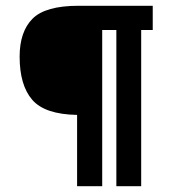

<svg xmlns="http://www.w3.org/2000/svg" viewBox="-20 -645 586 665"><path d="M509 -541H469V0H383V-541H334V0H247V-247Q135 -249 91.5 -299.5Q48 -350 48 -449Q48 -535 92.5 -580Q137 -625 252 -625H509Z"/></svg>

Font: Gupter
Style: Bold
Weight: 700
Designer: Octavio Pardo
Version: Version 1.000